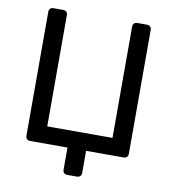

<svg xmlns="http://www.w3.org/2000/svg" viewBox="-91 -779 894 997"><g transform="rotate(10 356.5 -280.0)"><path d="M330.3 140Q320.1 140 313.7 133.6Q307.3 127.3 307.3 117.1V0H109.6Q99.4 0 93.1 -6.4Q86.7 -12.7 86.7 -22.9V-677.1Q86.7 -687.4 93.1 -693.7Q99.4 -700 109.6 -700H161Q172 -700 178.4 -693.6Q184.7 -687.3 184.7 -677.1V-90H528.8V-677.1Q528.8 -687.3 535.1 -693.6Q541.5 -700 551.7 -700H603.1Q614.1 -700 620.4 -693.6Q626.8 -687.3 626.8 -677.1V-22.9Q626.8 -12.7 620.4 -6.4Q614.1 0 603.1 0H405.4V117.1Q405.4 127.3 399 133.6Q392.6 140 381.6 140Z"/></g></svg>

Font: Rubik Light
Style: Regular
Weight: 300
Designer: Hubert and Fischer
Foundry: Hubert and Fischer
Version: Version 2.300;gftools[0.9.30]